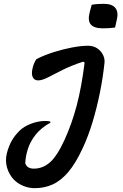

<svg xmlns="http://www.w3.org/2000/svg" viewBox="-20 -783 640 1003"><path d="M170 -474Q211 -495 260 -510.5Q309 -526 356.5 -535Q404 -544 440 -544Q467 -544 487 -531Q507 -518 517.5 -497.5Q528 -477 526 -456Q518 -379 502 -299.5Q486 -220 463.5 -145.5Q441 -71 412 -9Q375 71 336 116.5Q297 162 254 181Q211 200 162 200Q130 200 101.5 188Q73 176 53 156Q28 130 17 93.5Q6 57 16 17Q26 -21 41.5 -48Q57 -75 81 -99Q104 -122 141.5 -136.5Q179 -151 217 -151Q234 -151 243 -148V-142Q194 -115 165.5 -78.5Q137 -42 125 -3Q113 36 112 71Q118 86 129.5 92Q141 98 157 98Q203 98 240.5 65.5Q278 33 317 -52Q355 -135 380.5 -231Q406 -327 422 -456L415 -461Q353 -441 307.5 -418Q262 -395 231 -379Q200 -363 179 -363Q160 -363 151.5 -379Q143 -395 150 -426Q156 -453 170 -474ZM459 -758Q474 -761 491 -762Q508 -763 522 -763Q566 -763 583 -741Q600 -719 590 -679L581 -639Q566 -637 549 -636Q532 -635 517 -635Q471 -635 454 -655.5Q437 -676 449 -721Z"/></svg>

Font: Recursive Mn Csl St Med
Style: Italic
Weight: 500
Italic angle: -15°
Monospace: yes
Version: Version 1.079;hotconv 1.0.112;makeotfexe 2.5.65598; ttfautoh